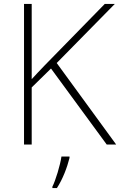

<svg xmlns="http://www.w3.org/2000/svg" viewBox="-20 -734 610 975"><path d="M570 0 268 -414 563 -714H512L206 -401C183 -377 161 -354 141 -332V-714H102V0H141V-290L239 -386L522 0ZM333 68V61H292C286 104 262 183 246 214V221H269C299 175 321 116 333 68Z"/></svg>

Font: Noto Sans Canadian Aboriginal ExtraLight
Style: Regular
Weight: 200
Designer: Monotype Design Team, Typotheque's Kevin King
Foundry: Monotype Imaging Inc.
Version: Version 2.004